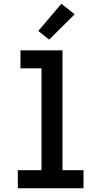

<svg xmlns="http://www.w3.org/2000/svg" viewBox="-20 -1003 540 1023"><path d="M75 0V-96H201V-639H89V-735H313V-96H425V0ZM242 -792 184 -838 307 -983 378 -927Z"/></svg>

Font: Iosevka Term
Style: Bold
Weight: 700
Monospace: yes
Designer: Belleve Invis
Foundry: Belleve Invis
Version: Version 30.0.1